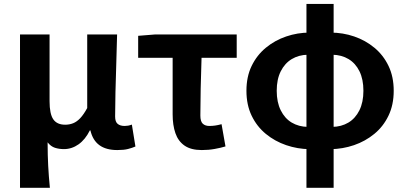

<svg xmlns="http://www.w3.org/2000/svg" viewBox="-20 -731 2018 953"><path d="M79.3 201.1V-559.8H226V-228.7Q226 -165.8 244.4 -138.9Q262.7 -112 303.6 -112Q324.8 -112 343 -119.3Q361.3 -126.5 378.4 -144.6Q395.5 -162.8 412.9 -194.8V-559.8H561.2Q559.7 -491.7 557.2 -417.3Q554.8 -342.9 553.1 -274Q551.4 -205.1 551.4 -152.6Q551.4 -126.6 564 -116.2Q576.5 -105.8 598.8 -105.8Q606.8 -105.8 615.7 -107.3Q624.5 -108.8 634.5 -112.6L652.2 -3.8Q635.8 3.3 615.3 8.5Q594.8 13.8 562.3 13.8Q506.6 13.8 473.4 -10.4Q440.2 -34.5 428.7 -83.8H426Q403.2 -38.1 369.8 -14.5Q336.3 9.1 297.4 9.1Q273.1 9.1 252.7 2.5Q232.3 -4.1 216.3 -24.5Q216.3 9.1 217.1 37.5Q217.9 65.9 219.2 91.9Q220.5 117.8 222.6 144.4Q224.8 171 227.6 201.1Z M981.6 13.8Q927.8 13.8 896.1 -8.2Q864.4 -30.2 850.7 -69.9Q836.9 -109.6 836.9 -163.7V-444.1H665.8V-553.2L747.9 -559.8H1154.9V-444.1H980.4Q977.8 -366.2 976.1 -291.4Q974.5 -216.7 974.5 -157.7Q974.5 -128.1 986.5 -117Q998.6 -105.8 1018.9 -105.8Q1034 -105.8 1048.4 -107.9Q1062.7 -110 1079.7 -114.6L1099.2 -4.2Q1075.6 2.9 1045.7 8.3Q1015.7 13.8 981.6 13.8Z M1516.7 9.4Q1456.7 8.7 1400.5 -10.5Q1344.2 -29.7 1299.5 -66.4Q1254.9 -103 1229 -156.8Q1203.2 -210.5 1203.2 -280.4Q1203.2 -350.3 1229 -403.7Q1254.9 -457.2 1299.5 -494Q1344.2 -530.9 1400.5 -550Q1456.7 -569.2 1516.7 -569.2L1508.1 -459.4Q1462.9 -458.6 1428.1 -437.7Q1393.4 -416.8 1373.5 -377.1Q1353.5 -337.4 1353.5 -280.4Q1353.5 -223.5 1373.5 -183.4Q1393.4 -143.2 1428.1 -122.5Q1462.9 -101.9 1508.1 -101.1ZM1620.6 9.4 1629.2 -101.1Q1674.5 -101.9 1709.2 -122.5Q1743.9 -143.2 1763.9 -183.4Q1783.8 -223.5 1783.8 -280.4Q1783.8 -337.4 1764.3 -377.1Q1744.8 -416.8 1710.2 -437.7Q1675.6 -458.6 1629.2 -459.4L1620.6 -569.2Q1682.1 -569.2 1738 -550Q1794 -530.9 1838.5 -494Q1882.9 -457.2 1908.5 -403.7Q1934.2 -350.3 1934.2 -280.4Q1934.2 -210.5 1908.3 -156.8Q1882.5 -103 1837.9 -66.4Q1793.3 -29.7 1737.1 -10.5Q1680.9 8.7 1620.6 9.4ZM1501.1 201.1V-711.4H1636V201.1Z"/></svg>

Font: Noto Sans KR Thin
Style: Regular
Weight: 100
Designer: Ryoko NISHIZUKA 西塚涼子 (kana, bopomofo & ideographs); Paul D. Hunt (Latin, Greek & Cyrillic); Sandoll Communications 산돌커뮤니
Foundry: Adobe
Version: Version 2.004-H2;hotconv 1.0.118;makeotfexe 2.5.65603